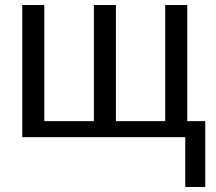

<svg xmlns="http://www.w3.org/2000/svg" viewBox="-20 -548 863 767"><path d="M69 0V-528H157V-64H355V-528H443V-64H640V-528H728V-64H800V199H720V0Z"/></svg>

Font: Libra Sans
Style: Regular
Weight: 400
Foundry: Context Ltd
Version: Version 1.000; ttfautohint (v1.3)